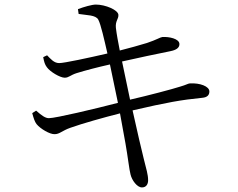

<svg xmlns="http://www.w3.org/2000/svg" viewBox="-20 -778 1040 840"><path d="M121 -283C127 -261 132 -245 140 -235C156 -215 198 -190 219 -191C241 -191 251 -206 288 -219C341 -238 434 -264 505 -282L529 -150C539 -94 546 -32 551 -15C557 11 580 42 601 42C621 42 628 26 628 11C628 -15 620 -38 609 -83C599 -122 581 -201 560 -295C711 -330 773 -341 864 -350C890 -352 896 -365 896 -378C896 -400 855 -416 810 -413C801 -412 796 -407 768 -399C734 -388 628 -360 549 -342L514 -509C575 -523 670 -543 725 -554C750 -559 765 -568 765 -585C765 -609 719 -618 690 -616C681 -615 665 -604 623 -590C587 -579 547 -568 504 -557C496 -599 491 -624 487 -656C484 -687 499 -694 498 -713C497 -734 442 -758 399 -758C383 -758 347 -748 321 -738L324 -717C359 -711 399 -713 410 -692C421 -672 436 -605 450 -544C368 -525 261 -502 239 -502C216 -502 202 -520 186 -536L169 -528C173 -507 176 -496 185 -484C199 -464 243 -438 263 -438C281 -438 287 -449 315 -458C354 -470 407 -484 461 -496L496 -328C396 -302 223 -261 194 -261C179 -261 164 -271 138 -294Z"/></svg>

Font: Noto Serif CJK TC
Style: Regular
Weight: 400
Designer: Ryoko NISHIZUKA 西塚涼子 (kana & ideographs); Frank Grießhammer (Latin, Greek & Cyrillic); Wenlong ZHANG 张文龙 (bopomofo); San
Foundry: Adobe
Version: Version 2.001;hotconv 1.1.0;makeotfexe 2.6.0